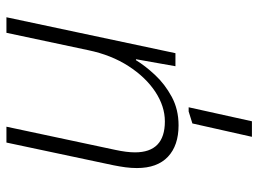

<svg xmlns="http://www.w3.org/2000/svg" viewBox="-124 -447 811 603"><g transform="rotate(-90 281.5 -145.5)"><path d="M189.5 9.8Q126 9.8 90.6 -23.7Q55.2 -57.1 55.2 -121.1Q55.2 -138.7 57.6 -157Q60.1 -175.3 64 -194.8L135.3 -530.8H185.1L112.3 -189Q104.5 -152.8 104.5 -127Q104.5 -33.2 201.7 -33.2Q249 -33.2 294.7 -63.2Q340.3 -93.3 375.2 -147.2Q410.2 -201.2 425.3 -273.4L480 -530.8H528.8L416 0H375L397 -124H394Q376.5 -95.2 347.7 -64.2Q318.8 -33.2 279.1 -11.7Q239.3 9.8 189.5 9.8ZM153.3 240.2 195.3 53.2 232.9 41.5H246.1L202.1 240.2Z"/></g></svg>

Font: Open Sans Light
Style: Italic
Weight: 300
Italic angle: -12°
Designer: Monotype Design Team
Foundry: Monotype Imaging Inc.
Version: Version 3.003; ttfautohint (v1.8.4)